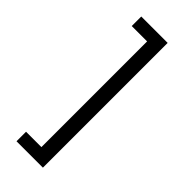

<svg xmlns="http://www.w3.org/2000/svg" viewBox="-292 -823 998 998"><g transform="rotate(45 207.5 -323.5)"><path d="M81 65H194V-712H81V-782H275V135H81Z"/></g></svg>

Font: hexusinhala05
Style: Book
Weight: 400
Designer: Jelle Bosma - Monotype Design Team
Foundry: Monotype Imaging Inc.
Version: Version 2.003